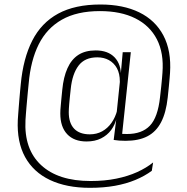

<svg xmlns="http://www.w3.org/2000/svg" viewBox="-20 -682 851 874"><path d="M374 -38Q317 -38 285.8 -71.2Q254.5 -104.5 254.5 -165.5Q254.5 -172.5 255 -182Q255.5 -191.5 256.8 -204Q258 -216.5 259.5 -233.5Q261 -250.5 263.5 -273.5Q269 -331 287 -371.2Q305 -411.5 336.5 -432Q368 -452.5 415.5 -452.5Q471.5 -452.5 501.8 -420.8Q532 -389 530.5 -333.5H541L525.5 -298.5Q525.5 -302 525.5 -305Q525.5 -308 525.5 -311Q525.5 -347.5 512 -371.8Q498.5 -396 475.5 -408.5Q452.5 -421 423 -421Q366 -421 337.5 -383.2Q309 -345.5 302 -277.5Q299.5 -255 297.8 -237.8Q296 -220.5 295 -208.2Q294 -196 293.5 -187Q293 -178 293 -171.5Q293 -122 317.5 -96.2Q342 -70.5 389 -70.5Q420 -70.5 445 -84.2Q470 -98 487.5 -122.8Q505 -147.5 513.5 -180L521 -147H511.5Q504 -114.5 486 -90.2Q468 -66 440 -52Q412 -38 374 -38ZM497.5 -45 510.5 -149.5 510 -158 528 -332.5 529.5 -342 538.5 -443V-444.5H575.5L533.5 -48.5ZM523 -74.5Q531 -73 538.5 -72.5Q546 -72 558.5 -72Q626 -72 662.2 -109.8Q698.5 -147.5 708.5 -239.5Q711.5 -265 713.8 -287Q716 -309 717.5 -325.5Q719 -342 719.5 -350.5Q726.5 -440.5 694.2 -503Q662 -565.5 596 -598.5Q530 -631.5 435 -631.5Q330.5 -631.5 261.8 -592.5Q193 -553.5 156.2 -480Q119.5 -406.5 110.5 -301.5Q108.5 -282.5 106.8 -264Q105 -245.5 103.5 -228.2Q102 -211 100.5 -194.8Q99 -178.5 98 -163.8Q97 -149 96 -135.5Q89 -3 167 69.5Q245 142 392.5 142Q456.5 142 509.2 131.2Q562 120.5 604 101.5Q646 82.5 677 57.5L671 95.5Q638.5 119.5 596.5 137Q554.5 154.5 503 163.8Q451.5 173 389.5 173Q282.5 173 207.2 137.2Q132 101.5 94.2 32.8Q56.5 -36 61 -135.5Q62 -149 63 -164.5Q64 -180 65.5 -196.5Q67 -213 68.2 -230Q69.5 -247 71.2 -264.2Q73 -281.5 74.5 -298.5Q85.5 -416 126.8 -497Q168 -578 244.5 -619.8Q321 -661.5 437 -661.5Q540.5 -661.5 613.8 -625.8Q687 -590 723.8 -520.5Q760.5 -451 754 -350.5Q753.5 -341 752 -324.8Q750.5 -308.5 748.5 -286.8Q746.5 -265 743.5 -238.5Q736 -169 713.2 -125.5Q690.5 -82 650.8 -61.5Q611 -41 551.5 -41Q534 -41 522.5 -42Q511 -43 497.5 -45Z"/></svg>

Font: Anek Telugu ExtraLight
Style: Regular
Weight: 250
Version: Version 1.003